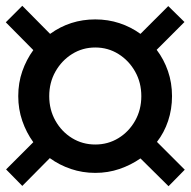

<svg xmlns="http://www.w3.org/2000/svg" viewBox="-29 -694 658 663"><path d="M48 -52 -8 -109 86 -203Q62 -236 48 -276.5Q34 -317 34 -362Q34 -408 48 -448Q62 -488 86 -521L-9 -617L48 -674L144 -577Q213 -627 300 -627Q344 -627 383.5 -614Q423 -601 456 -577L552 -673L608 -618L512 -522Q537 -489 551 -448.5Q565 -408 565 -362Q565 -317 551.5 -276.5Q538 -236 513 -204L609 -108L553 -51L456 -147Q423 -124 383.5 -110.5Q344 -97 300 -97Q256 -97 216 -110.5Q176 -124 143 -148ZM300 -195Q344 -195 380 -217Q416 -239 437.5 -277Q459 -315 459 -362Q459 -409 437.5 -447Q416 -485 380 -507.5Q344 -530 300 -530Q256 -530 220 -507.5Q184 -485 162.5 -447Q141 -409 141 -362Q141 -315 162.5 -277Q184 -239 220 -217Q256 -195 300 -195Z"/></svg>

Font: Red Hat Mono Medium
Style: Regular
Weight: 500
Monospace: yes
Designer: Pentagram, MCKL
Foundry: Pentagram, MCKL
Version: Version 1.023; ttfautohint (v1.8.3)